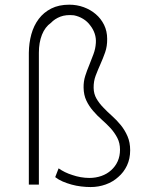

<svg xmlns="http://www.w3.org/2000/svg" viewBox="-20 -772 640 803"><path d="M142.6 0V-551.3Q142.6 -594.2 155.5 -626.7Q168.5 -659.2 192.9 -676.3Q209 -693.4 232.7 -702.4Q256.3 -711.4 289.1 -708Q309.6 -704.1 327.6 -693.1Q345.7 -682.1 357.9 -665Q370.1 -649.4 376.2 -630.9Q382.3 -612.3 380.9 -592.3Q379.4 -567.9 370.8 -545.2Q362.3 -522.5 353.5 -500.5Q343.8 -477.5 336.4 -454.3Q329.1 -431.2 329.6 -405.3Q330.1 -374.5 341.3 -351.1Q352.5 -327.6 369.6 -308.1Q386.2 -288.6 406 -271.2Q425.8 -253.9 442.9 -235.4Q459.5 -216.8 470.7 -195.3Q481.9 -173.8 481.9 -146Q481.9 -119.1 472.2 -97.4Q462.4 -75.7 444.8 -60.1Q427.7 -44.4 404.1 -36.1Q380.4 -27.8 354 -27.8Q335.9 -27.8 317.6 -31Q299.3 -34.2 282.7 -40Q266.6 -44.9 251.7 -52.2Q236.8 -59.6 225.1 -67.9L210.9 -31.2Q224.6 -20.5 242.2 -12.9Q259.8 -5.4 279.3 0Q298.8 5.4 319.3 7.8Q339.8 10.3 358.9 10.3Q392.1 10.3 422.1 -0.5Q452.1 -11.2 474.6 -31.7Q497.6 -51.3 511 -79.6Q524.4 -107.9 524.4 -143.6Q524.4 -176.8 513.2 -202.4Q502 -228 485.4 -248.5Q468.3 -269.5 448.5 -287.1Q428.7 -304.7 411.6 -322.8Q394.5 -340.3 383.3 -359.9Q372.1 -379.4 371.6 -404.3Q371.1 -431.6 380.1 -455.6Q389.2 -479.5 399.9 -503.4Q410.6 -527.3 419.7 -553Q428.7 -578.6 428.2 -609.4Q428.2 -641.6 415.3 -668Q402.3 -694.3 380.4 -712.9Q358.9 -731.4 330.3 -741.9Q301.8 -752.4 269.5 -752.4Q226.1 -752.4 194.3 -736.3Q162.6 -720.2 142.1 -692.9Q121.1 -665 111.1 -628.7Q101.1 -592.3 100.6 -551.3V0Z"/></svg>

Font: Roboto Mono ExtraLight
Style: Regular
Weight: 250
Monospace: yes
Designer: Google
Version: Version 3.000